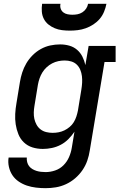

<svg xmlns="http://www.w3.org/2000/svg" viewBox="-20 -770 640 1003"><path d="M218 213Q193 213 168 210Q143 207 120.5 199.5Q98 192 78 178.5Q58 165 45 145.5Q32 126 26.5 101.5Q21 77 25 53H120Q119 65 122 77Q125 89 132 98Q139 107 149 113Q159 119 170 122.5Q181 126 193.5 127.5Q206 129 218 129Q243 129 268 120.5Q293 112 311.5 93.5Q330 75 340.5 51Q351 27 355 2L369 -82Q355 -61 337 -43Q319 -25 297 -13.5Q275 -2 251 3Q227 8 204 8Q175 8 149.5 0Q124 -8 105 -26Q86 -44 76 -69Q66 -94 62 -120.5Q58 -147 59.5 -175Q61 -203 66 -231L84 -341Q88 -366 96 -391Q104 -416 117.5 -439Q131 -462 150.5 -481.5Q170 -501 193.5 -514Q217 -527 242.5 -532.5Q268 -538 294 -538Q319 -538 342 -531.5Q365 -525 382.5 -510Q400 -495 410.5 -474Q421 -453 426 -430L443 -530H584V-446H526L449 16Q445 43 436 69Q427 95 411 118.5Q395 142 373 161Q351 180 325 192Q299 204 272 208.5Q245 213 218 213ZM255 -76Q271 -76 286.5 -79Q302 -82 316.5 -89Q331 -96 344 -107Q357 -118 365.5 -132Q374 -146 379 -161.5Q384 -177 387 -192L405 -302Q408 -320 409 -337.5Q410 -355 408 -372Q406 -389 399.5 -405Q393 -421 381 -432.5Q369 -444 352.5 -449Q336 -454 318 -454Q301 -454 284.5 -450.5Q268 -447 252.5 -439Q237 -431 223.5 -418.5Q210 -406 201 -391Q192 -376 186.5 -360Q181 -344 178 -327L160 -217Q157 -200 156.5 -182.5Q156 -165 159.5 -149Q163 -133 171 -118.5Q179 -104 192 -94Q205 -84 221.5 -80Q238 -76 255 -76ZM345 -610Q324 -610 304 -612.5Q284 -615 266 -622.5Q248 -630 233 -642Q218 -654 209 -671.5Q200 -689 198.5 -709.5Q197 -730 200 -750H296Q293 -737 297 -725Q301 -713 310.5 -705.5Q320 -698 333 -695.5Q346 -693 358 -693Q372 -693 385 -695.5Q398 -698 410 -705.5Q422 -713 430 -725Q438 -737 440 -750H536Q532 -729 523.5 -708.5Q515 -688 501 -671.5Q487 -655 468 -642.5Q449 -630 428 -622.5Q407 -615 386 -612.5Q365 -610 345 -610Z"/></svg>

Font: Iosevka Curly Slab MdExObl
Style: Regular
Weight: 500
Width: 7
Italic angle: -9°
Monospace: yes
Designer: Belleve Invis
Foundry: Belleve Invis
Version: Version 11.1.0; ttfautohint (v1.8.3)